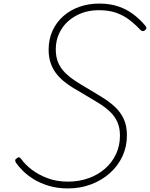

<svg xmlns="http://www.w3.org/2000/svg" viewBox="-20 -1035 839 1074"><path d="M360 19Q300 19 251.5 4Q203 -11 167 -33.5Q131 -56 106.5 -81Q82 -106 69 -125Q65 -133 65 -138.5Q65 -144 73 -149Q84 -158 89 -154.5Q94 -151 98 -146Q121 -114 158.5 -85.5Q196 -57 246.5 -38Q297 -19 360 -19Q422 -19 475 -38Q528 -57 567.5 -91.5Q607 -126 629 -173Q651 -220 651 -277Q651 -320 636.5 -352.5Q622 -385 595 -410.5Q568 -436 530 -459.5Q492 -483 446 -510Q418 -526 389 -543.5Q360 -561 335.5 -581.5Q311 -602 292.5 -626.5Q274 -651 263 -683.5Q252 -716 252 -757Q252 -815 273.5 -862.5Q295 -910 334 -944.5Q373 -979 424.5 -997Q476 -1015 535 -1015Q595 -1015 642 -999Q689 -983 726 -955Q763 -927 794 -890Q800 -881 798.5 -876Q797 -871 790 -865Q784 -860 777.5 -861Q771 -862 764 -869Q736 -899 703.5 -924Q671 -949 630 -963.5Q589 -978 532 -978Q481 -978 438 -962Q395 -946 362 -917Q329 -888 310.5 -847.5Q292 -807 292 -759Q292 -717 305 -686Q318 -655 342 -630.5Q366 -606 399 -584Q432 -562 472 -539Q512 -515 550.5 -491.5Q589 -468 621 -439Q653 -410 671.5 -371Q690 -332 690 -278Q690 -215 665 -161Q640 -107 594.5 -66.5Q549 -26 489 -3.5Q429 19 360 19Z"/></svg>

Font: Playwrite AU QLD Thin
Style: Regular
Weight: 250
Designer: Veronika Burian, José Scaglione
Foundry: TypeTogether
Version: Version 1.002